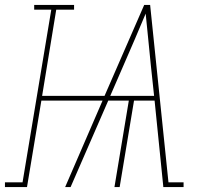

<svg xmlns="http://www.w3.org/2000/svg" viewBox="-60 -755 830 775"><path d="M-40 0V-19H31L147 -716H78V-735H239V-716H167L110 -368H362L522 -735H546L620 -19H681V0H599V-3L564 -349H481L423 0H402L460 -349H377L225 0H203L354 -349H107L49 0ZM385 -368H562L549 -490Q544 -543 538.5 -595.5Q533 -648 528 -700Q506 -648 483.5 -595Q461 -542 438 -490Z"/></svg>

Font: Iosevka Etoile Thin Oblique
Style: Regular
Weight: 100
Italic angle: -9°
Designer: Belleve Invis
Foundry: Belleve Invis
Version: Version 15.5.2; ttfautohint (v1.8.4)